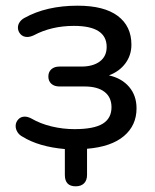

<svg xmlns="http://www.w3.org/2000/svg" viewBox="-20 -516 544 675"><path d="M208 99V8Q117 0 60 -35Q48 -41 41.5 -51.5Q35 -62 35 -73Q35 -86 44 -96Q53 -106 67 -106Q78 -106 91 -99Q122 -81 161.5 -71.5Q201 -62 242 -62Q310 -62 341 -81Q372 -100 372 -139Q372 -174 347.5 -193Q323 -212 277 -212H189Q171 -212 160.5 -221.5Q150 -231 150 -247Q150 -263 160.5 -272.5Q171 -282 189 -282H266Q307 -282 331 -300Q355 -318 355 -351Q355 -425 240 -425Q161 -425 99 -392Q86 -386 76 -386Q61 -386 52 -396Q43 -406 43 -419Q43 -429 49 -438Q55 -447 66 -453Q143 -496 253 -496Q346 -496 394 -460Q442 -424 442 -359Q442 -322 421 -293.5Q400 -265 363 -251Q408 -241 434 -210.5Q460 -180 460 -135Q460 -75 415.5 -37.5Q371 0 286 7V99Q286 118 275.5 128.5Q265 139 246 139Q208 139 208 99Z"/></svg>

Font: SN Pro
Style: Regular
Weight: 400
Designer: Tobias Whetton
Foundry: Supernotes
Version: Version 1.003